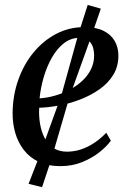

<svg xmlns="http://www.w3.org/2000/svg" viewBox="-20 -661 524 776"><path d="M428 -92.5Q413.5 -71.5 384 -47.5Q354.5 -23.5 313.8 -6.5Q273 10.5 224 10.5Q172.5 10.5 135.8 -7.2Q99 -25 75.8 -55.5Q52.5 -86 41.5 -124.5Q30.5 -163 31 -204.5Q31.5 -274.5 53.5 -337.2Q75.5 -400 114.8 -448Q154 -496 206.5 -523.8Q259 -551.5 321.5 -551.5Q368 -551.5 398.2 -536.5Q428.5 -521.5 443.5 -495.5Q458.5 -469.5 458.5 -436.5Q458.5 -392 437.5 -358Q416.5 -324 381.2 -299.5Q346 -275 303.8 -258.8Q261.5 -242.5 218.2 -234.5Q175 -226.5 138.5 -225.5Q136.5 -192.5 141.8 -161Q147 -129.5 160 -104Q173 -78.5 195.5 -63.2Q218 -48 250.5 -48Q280.5 -48 308.5 -57.5Q336.5 -67 362 -84.2Q387.5 -101.5 409.5 -124.5ZM301 -508Q266 -508 238 -486Q210 -464 189.5 -427.8Q169 -391.5 156.5 -348.5Q144 -305.5 140 -263.5Q171.5 -265.5 203.2 -274.8Q235 -284 263.2 -299.2Q291.5 -314.5 313.5 -335.2Q335.5 -356 348 -381.8Q360.5 -407.5 360.5 -437Q360 -472 344.8 -490Q329.5 -508 301 -508ZM150 95.5 95.5 82 137.5 -26 228.5 -277.5 297 -524.5 334.5 -641 387.5 -626 349.5 -515.5 260.5 -268 186.5 -14Z"/></svg>

Font: Merriweather 60pt
Style: Italic
Weight: 400
Italic angle: -7.8°
Version: Version 2.101